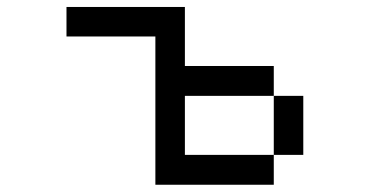

<svg xmlns="http://www.w3.org/2000/svg" viewBox="-20 -462 1040 540"><path d="M167 -359.4V-442.4H500V-276.4H750V-192.4H500V-26.4H750V57.6H417V-359.4ZM750 -26.4V-192.4H833V-26.4Z"/></svg>

Font: KH Dot Kodenmachou 12
Style: Regular
Weight: 400
Designer: Original version for X68000 by Keitarou Hiraki (http://hp.vector.co.jp/authors/VA000874/) / TrueType conversion by Homem
Version: Version 1.00.20150527